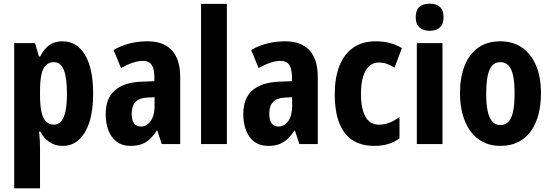

<svg xmlns="http://www.w3.org/2000/svg" viewBox="-20 -781 2989 1041"><path d="M319 -557Q397 -557 441 -483.5Q485 -410 485 -273Q485 -183 465 -120Q445 -57 408 -23.5Q371 10 320 10Q292 10 269.5 0.5Q247 -9 229.5 -26Q212 -43 198 -68H192Q195 -41 196 -18.5Q197 4 197 21V240H57V-547H170L191 -475H198Q213 -504 230.5 -522Q248 -540 270 -548.5Q292 -557 319 -557ZM272 -444Q246 -444 229 -427.5Q212 -411 204.5 -376.5Q197 -342 197 -288V-264Q197 -211 204.5 -175.5Q212 -140 229 -122.5Q246 -105 273 -105Q296 -105 312 -124Q328 -143 335.5 -180Q343 -217 343 -272Q343 -359 326 -401.5Q309 -444 272 -444Z M781 -557Q866 -557 911.5 -508.5Q957 -460 957 -363V0H857L833 -73H830Q812 -45 792 -26.5Q772 -8 747 1Q722 10 687 10Q643 10 613 -12.5Q583 -35 568 -74Q553 -113 553 -162Q553 -248 602.5 -291Q652 -334 745 -338L817 -341V-363Q817 -408 802 -429.5Q787 -451 756 -451Q730 -451 700 -441Q670 -431 636 -412L596 -510Q635 -533 681.5 -545Q728 -557 781 -557ZM779 -252Q735 -250 714.5 -228Q694 -206 694 -166Q694 -129 707 -112Q720 -95 744 -95Q776 -95 797 -125Q818 -155 818 -205V-254Z M1210 0H1070V-760H1210Z M1527 -557Q1612 -557 1657.5 -508.5Q1703 -460 1703 -363V0H1603L1579 -73H1576Q1558 -45 1538 -26.5Q1518 -8 1493 1Q1468 10 1433 10Q1389 10 1359 -12.5Q1329 -35 1314 -74Q1299 -113 1299 -162Q1299 -248 1348.5 -291Q1398 -334 1491 -338L1563 -341V-363Q1563 -408 1548 -429.5Q1533 -451 1502 -451Q1476 -451 1446 -441Q1416 -431 1382 -412L1342 -510Q1381 -533 1427.5 -545Q1474 -557 1527 -557ZM1525 -252Q1481 -250 1460.5 -228Q1440 -206 1440 -166Q1440 -129 1453 -112Q1466 -95 1490 -95Q1522 -95 1543 -125Q1564 -155 1564 -205V-254Z M2011 10Q1940 10 1892.5 -20Q1845 -50 1820 -112.5Q1795 -175 1795 -271Q1795 -359 1820 -423Q1845 -487 1894.5 -522Q1944 -557 2016 -557Q2060 -557 2095 -547.5Q2130 -538 2159 -520L2119 -414Q2097 -428 2077 -435Q2057 -442 2033 -442Q2003 -442 1981.5 -422.5Q1960 -403 1948.5 -365Q1937 -327 1937 -271Q1937 -216 1948.5 -178.5Q1960 -141 1981.5 -123Q2003 -105 2034 -105Q2064 -105 2092 -116Q2120 -127 2146 -147V-31Q2118 -10 2084 0Q2050 10 2011 10Z M2379 -547V0H2240V-547ZM2310 -761Q2346 -761 2365.5 -743Q2385 -725 2385 -687Q2385 -650 2365 -632Q2345 -614 2310 -614Q2275 -614 2254.5 -632Q2234 -650 2234 -687Q2234 -726 2253.5 -743.5Q2273 -761 2310 -761Z M2913 -275Q2913 -214 2900 -162.5Q2887 -111 2860 -72Q2833 -33 2791 -11.5Q2749 10 2692 10Q2639 10 2598 -11.5Q2557 -33 2529.5 -71.5Q2502 -110 2488 -162Q2474 -214 2474 -275Q2474 -360 2498.5 -423Q2523 -486 2571.5 -521.5Q2620 -557 2694 -557Q2760 -557 2809 -524Q2858 -491 2885.5 -428Q2913 -365 2913 -275ZM2616 -273Q2616 -217 2624 -179Q2632 -141 2649 -122Q2666 -103 2693 -103Q2721 -103 2738 -122Q2755 -141 2762.5 -179.5Q2770 -218 2770 -274Q2770 -332 2762.5 -369Q2755 -406 2738 -425Q2721 -444 2693 -444Q2652 -444 2634 -402Q2616 -360 2616 -273Z"/></svg>

Font: Noto Sans Display Condensed
Style: Bold
Weight: 700
Width: 3
Designer: Monotype Design Team
Foundry: Monotype Imaging Inc.
Version: Version 2.003